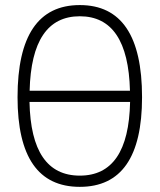

<svg xmlns="http://www.w3.org/2000/svg" viewBox="-20 -723 626 753"><path d="M293 9.8Q48.8 9.8 48.8 -341.8Q48.8 -703.1 293 -703.1Q537.1 -703.1 537.1 -341.8Q537.1 9.8 293 9.8ZM96.2 -367.2H489.7Q482.4 -659.2 293 -659.2Q103.5 -659.2 96.2 -367.2ZM293 -34.2Q484.4 -34.2 490.2 -323.2H95.7Q101.6 -34.2 293 -34.2Z"/></svg>

Font: Cascadia Mono ExtraLight
Style: Regular
Weight: 200
Monospace: yes
Designer: Aaron Bell
Foundry: Saja Typeworks
Version: Version 2404.023; ttfautohint (v1.8.4)